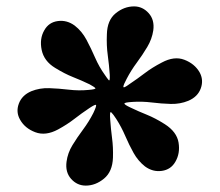

<svg xmlns="http://www.w3.org/2000/svg" viewBox="-20 -820 687 600"><path d="M386.5 -484.5Q412.5 -472 438.8 -461.5Q465 -451 495 -432Q532.5 -408 538 -374.5Q543.5 -341 528 -314.5Q514 -290 485.8 -286Q457.5 -282 433 -300Q411.5 -317 397.5 -342Q383.5 -367 371.5 -395Q359.5 -423 343.5 -448Q333.5 -463.5 327.8 -468.8Q322 -474 324.5 -445Q326.5 -416.5 330.2 -388.2Q334 -360 333 -327.5Q331.5 -283.5 305 -261.8Q278.5 -240 248 -240Q221 -240 202.2 -261Q183.5 -282 188 -315Q191.5 -342 206.5 -366.5Q221.5 -391 239.8 -415.5Q258 -440 271.5 -466.5Q282 -488.5 280.2 -491.8Q278.5 -495 259 -482Q235 -466 212.5 -448.5Q190 -431 161.5 -415.5Q122.5 -394.5 90.2 -406.8Q58 -419 43 -445.5Q29 -469.5 38.8 -496Q48.5 -522.5 78 -535Q104 -545.5 133.8 -544.5Q163.5 -543.5 194.8 -539.8Q226 -536 256.5 -539Q280.5 -541 278 -544.5Q275.5 -548 260 -556.5Q234 -569 208 -579.2Q182 -589.5 152 -608Q117.5 -629 110.2 -664Q103 -699 118.5 -725.5Q132.5 -750.5 160.8 -754.2Q189 -758 213.5 -740Q236 -722.5 250.2 -695.8Q264.5 -669 277.2 -639.8Q290 -610.5 308 -585.5Q315 -575 319.5 -569.8Q324 -564.5 323 -586Q321 -616.5 316.8 -647Q312.5 -677.5 314 -712.5Q315 -757 341.5 -778.5Q368 -800 399 -800Q425.5 -800 444.5 -779Q463.5 -758 459 -725Q455 -698 440.2 -673.2Q425.5 -648.5 407.5 -624.2Q389.5 -600 376 -574Q365.5 -554.5 365.5 -548.8Q365.5 -543 385 -557.5Q409 -573.5 432.2 -591.2Q455.5 -609 485.5 -624.5Q524.5 -645.5 556.2 -633.2Q588 -621 603.5 -594.5Q617 -570.5 607.5 -544Q598 -517.5 568.5 -505Q543 -494.5 513.8 -495.2Q484.5 -496 454 -499.8Q423.5 -503.5 394 -501.5Q369 -500 368.8 -496.5Q368.5 -493 386.5 -484.5Z"/></svg>

Font: Besley* Condensed
Style: Bold Italic
Weight: 700
Width: 3
Italic angle: -13°
Designer: Owen Earl
Foundry: indestructible type*
Version: Version 3.000; ttfautohint (v1.8.3)